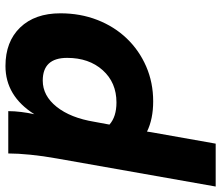

<svg xmlns="http://www.w3.org/2000/svg" viewBox="-72 -708 790 685"><g transform="rotate(90 322.5 -365.0)"><path d="M215 10Q128 10 77.5 -42.5Q27 -95 27 -186Q27 -257 50.5 -317.5Q74 -378 116.5 -422.5Q159 -467 216.5 -492Q274 -517 341 -517Q404 -517 449 -495L451 -509L492 -740H645L545 -174Q536 -124 531.5 -79Q527 -34 527 0H376Q376 -22 379 -46Q382 -70 387 -93Q322 10 215 10ZM267 -123Q321 -123 360.5 -172.5Q400 -222 414 -307L424 -361Q396 -386 345 -386Q274 -386 230 -337Q186 -288 186 -210Q186 -123 267 -123Z"/></g></svg>

Font: Livvic
Style: Bold Italic
Weight: 700
Italic angle: -10°
Designer: Jacques Le Bailly, Baron von Fonthausen
Version: Version 1.001; ttfautohint (v1.8.2)